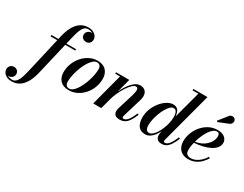

<svg xmlns="http://www.w3.org/2000/svg" viewBox="-302 -1399 2922 2299"><g transform="rotate(30 1159.0 -250.0)"><path d="M-75 260Q-116 260 -144 246Q-172 232 -186.8 210Q-201.5 188 -201.5 164Q-201.5 131.5 -181.2 112.8Q-161 94 -134.5 94Q-106 94 -86.8 111.2Q-67.5 128.5 -67.5 158.5Q-67.5 178.5 -77.5 193Q-87.5 207.5 -103 215.8Q-118.5 224 -135 224Q-151 224 -166 215.5Q-181 207 -190.8 193.5Q-200.5 180 -200.5 164H-181Q-181 181 -169.5 198.5Q-158 216 -136 228.2Q-114 240.5 -82 240.5Q-52 240.5 -32 223.5Q-12 206.5 2.2 175.5Q16.5 144.5 27.2 103.2Q38 62 49.5 13.5L170 -511.5Q182 -563 201.8 -608Q221.5 -653 250 -687.2Q278.5 -721.5 316.2 -740.8Q354 -760 402.5 -760Q443 -760 471 -746Q499 -732 513.5 -710Q528 -688 528 -664Q528 -632.5 508.8 -613.2Q489.5 -594 461.5 -594Q434.5 -594 414.2 -611Q394 -628 394 -658.5Q394 -678 403.8 -692.5Q413.5 -707 429.2 -715.5Q445 -724 462.5 -724Q473 -724 484.5 -719.2Q496 -714.5 505.8 -706.2Q515.5 -698 521.2 -687.2Q527 -676.5 527 -664H508Q508 -681 496.8 -698.8Q485.5 -716.5 463.8 -728.5Q442 -740.5 410.5 -740.5Q381.5 -740.5 361.5 -723.2Q341.5 -706 328 -675.2Q314.5 -644.5 303.5 -603Q292.5 -561.5 281 -512.5L158.5 11.5Q146 63 126.5 108Q107 153 78.8 187Q50.5 221 12 240.5Q-26.5 260 -75 260ZM61 -440.5V-460H402V-440.5Z M570 10Q491.5 10 450.8 -33Q410 -76 410 -148Q410 -212 433 -270Q456 -328 496 -373Q536 -418 587.5 -444Q639 -470 695.5 -470Q775 -470 816.2 -426Q857.5 -382 857.5 -310Q857.5 -246.5 835 -189Q812.5 -131.5 772.8 -86.5Q733 -41.5 681 -15.8Q629 10 570 10ZM566.5 -9.5Q590 -9.5 612.8 -27.2Q635.5 -45 656.8 -75.5Q678 -106 696 -144.8Q714 -183.5 727.5 -225.8Q741 -268 748.5 -309Q756 -350 756 -385Q756 -415 742 -432.5Q728 -450 699 -450Q676 -450 653.2 -432.2Q630.5 -414.5 609.2 -384Q588 -353.5 570 -314.8Q552 -276 538.5 -233.8Q525 -191.5 517.5 -150.5Q510 -109.5 510 -74.5Q510 -44.5 523.8 -27Q537.5 -9.5 566.5 -9.5Z M1274.5 10Q1231.5 10 1210.5 -8.2Q1189.5 -26.5 1189.5 -61Q1189.5 -72 1191.8 -83.8Q1194 -95.5 1196.5 -103.5L1260.5 -311Q1272 -349.5 1276 -376.8Q1280 -404 1273.2 -418Q1266.5 -432 1246.5 -432Q1227.5 -432 1200.8 -407.8Q1174 -383.5 1145.8 -341.5Q1117.5 -299.5 1092.5 -245.8Q1067.5 -192 1051.5 -133H1038Q1049.5 -175.5 1067.8 -222.2Q1086 -269 1110 -312.8Q1134 -356.5 1162.2 -392Q1190.5 -427.5 1221.8 -448.5Q1253 -469.5 1285.5 -469.5Q1328 -469.5 1352 -449.2Q1376 -429 1381.5 -395Q1387 -361 1374.5 -319.5L1296.5 -58.5Q1295.5 -54.5 1294.5 -49.2Q1293.5 -44 1293.5 -40Q1293.5 -32 1297.2 -27Q1301 -22 1310 -22Q1340 -22 1367.5 -55Q1395 -88 1425 -161L1444 -154.5Q1420.5 -95.5 1396 -59.2Q1371.5 -23 1342 -6.5Q1312.5 10 1274.5 10ZM905 0 1021.5 -440.5H955V-460H1138.5L1017 0Z M1854 10Q1812.5 10 1793 -10.2Q1773.5 -30.5 1773.5 -64.5Q1773.5 -69.5 1774 -77.2Q1774.5 -85 1776 -92.5L1791 -171L1823 -253L1825 -313.5L1937 -730.5H1856.5V-750H2052L1866.5 -53Q1864.5 -45.5 1864.5 -37.5Q1864.5 -30.5 1868.2 -25.2Q1872 -20 1882 -20Q1900 -20 1918 -33.2Q1936 -46.5 1955.5 -77.5Q1975 -108.5 1997 -161L2016 -154.5Q1993 -97 1969.2 -60.8Q1945.5 -24.5 1917.5 -7.2Q1889.5 10 1854 10ZM1627.5 10Q1560 10 1529 -34Q1498 -78 1498 -152.5Q1498 -210 1519.5 -266.2Q1541 -322.5 1577.2 -368.5Q1613.5 -414.5 1657 -442.2Q1700.5 -470 1744.5 -470Q1777.5 -470 1798.2 -453Q1819 -436 1828.5 -405.8Q1838 -375.5 1838 -337Q1838 -308 1831.2 -271.5Q1824.5 -235 1812 -196Q1799.5 -157 1781.2 -120.2Q1763 -83.5 1739.5 -54.2Q1716 -25 1688 -7.5Q1660 10 1627.5 10ZM1659 -28Q1682 -28 1705.5 -47.8Q1729 -67.5 1749.8 -100.8Q1770.5 -134 1787 -174.8Q1803.5 -215.5 1812.8 -258Q1822 -300.5 1822 -338Q1822 -367.5 1816.5 -389Q1811 -410.5 1799 -422.2Q1787 -434 1768 -434Q1746 -434 1723.2 -412Q1700.5 -390 1679.5 -354Q1658.5 -318 1642.2 -274.8Q1626 -231.5 1616.5 -187.8Q1607 -144 1607 -107Q1607 -69 1620 -48.5Q1633 -28 1659 -28Z M2222 10Q2170.5 10 2135.5 -10.8Q2100.5 -31.5 2082.8 -67.8Q2065 -104 2065 -150Q2065 -210 2087.2 -267Q2109.5 -324 2149.2 -370Q2189 -416 2242 -443Q2295 -470 2356 -470Q2420 -470 2455.5 -440.8Q2491 -411.5 2491 -368.5Q2491 -330.5 2466.2 -299.5Q2441.5 -268.5 2397.8 -246.2Q2354 -224 2296 -210.8Q2238 -197.5 2172 -194V-210Q2210.5 -213 2244.5 -224.8Q2278.5 -236.5 2306 -255.5Q2333.5 -274.5 2353.8 -298.8Q2374 -323 2384.8 -350Q2395.5 -377 2395.5 -404.5Q2395.5 -423 2387.2 -436.8Q2379 -450.5 2359 -450.5Q2334.5 -450.5 2311 -433Q2287.5 -415.5 2266.2 -385.2Q2245 -355 2227.5 -317.5Q2210 -280 2197 -239.5Q2184 -199 2177 -160.5Q2170 -122 2170 -90.5Q2170 -48.5 2189.8 -32Q2209.5 -15.5 2240 -15.5Q2276 -15.5 2309.8 -31Q2343.5 -46.5 2373 -74.5Q2402.5 -102.5 2426 -140L2443 -129Q2421.5 -93 2390 -61.2Q2358.5 -29.5 2316.8 -9.8Q2275 10 2222 10ZM2302.5 -549 2291.5 -562 2383.5 -677.5Q2393 -691 2405.5 -696.5Q2418 -702 2430.2 -701.2Q2442.5 -700.5 2452.5 -694.8Q2462.5 -689 2468 -680.5Q2476.5 -667.5 2475 -651.5Q2473.5 -635.5 2463.5 -622.2Q2453.5 -609 2436.5 -603.5Z"/></g></svg>

Font: Bodoni Moda 11pt SemiBold
Style: Italic
Weight: 600
Italic angle: -13°
Designer: Owen Earl
Foundry: indestructible type
Version: Version 2.004